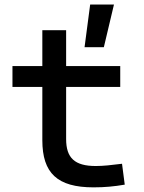

<svg xmlns="http://www.w3.org/2000/svg" viewBox="-20 -805 626 835"><path d="M386.7 9.8C435.5 9.8 476.6 5.9 522.5 -2L510.7 -92.8C463.9 -86.9 428.7 -83 396.5 -83C304.7 -83 267.6 -118.2 267.6 -200.2V-426.8H502.9V-517.6H267.6V-673.8H164.1V-517.6H34.2V-426.8H164.1V-195.3C164.1 -51.8 229.5 9.8 386.7 9.8ZM347.7 -599.6H431.6L475.6 -785.2H372.1Z"/></svg>

Font: CaskaydiaCove Nerd Font
Style: Regular
Weight: 400
Designer: Aaron Bell
Foundry: Saja Typeworks
Version: Version 2111.1;Nerd Fonts 2.3.3